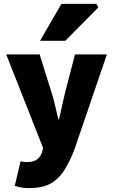

<svg xmlns="http://www.w3.org/2000/svg" viewBox="-20 -780 582 988"><path d="M132 188Q107 188 90 185Q73 182 56 176L86 50Q98 53 104.5 53.5Q111 54 118 54Q153 54 171 40Q189 26 196 4L202 -18L12 -500H184L244 -308Q255 -274 263 -239Q271 -204 280 -166H284Q292 -202 299.5 -237Q307 -272 316 -308L366 -500H530L362 -8Q336 59 306.5 102.5Q277 146 235.5 167Q194 188 132 188ZM186 -570 296 -760H476L486 -742L316 -570Z"/></svg>

Font: Mada Black
Style: Regular
Weight: 900
Designer: Khaled Hosny
Version: Version 1.5